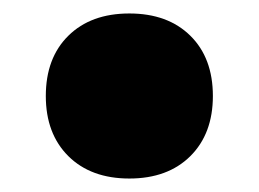

<svg xmlns="http://www.w3.org/2000/svg" viewBox="-20 -403 384 285"><path d="M172 -383Q229 -383 262.5 -350Q296 -317 296 -260.5Q296 -204.5 262.5 -171.2Q229 -138 172 -138Q115 -138 81.5 -171.2Q48 -204.5 48 -260.5Q48 -317 81.5 -350Q115 -383 172 -383Z"/></svg>

Font: Newsreader 6pt ExtraBold
Style: Regular
Weight: 800
Designer: Hugues Gentile
Foundry: Production Type
Version: Version 1.003; ttfautohint (v1.8.3)